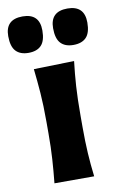

<svg xmlns="http://www.w3.org/2000/svg" viewBox="-116 -779 514 826"><g transform="rotate(-10 141.0 -365.5)"><path d="M53.5 0Q59 -53.5 62.2 -103.8Q65.5 -154 65.5 -216V-266Q65.5 -340.5 61.5 -393Q57.5 -445.5 51.5 -499L228 -503.5Q221.5 -449 218 -395.5Q214.5 -342 214.5 -266V-216Q214.5 -154 217.5 -103.8Q220.5 -53.5 227 0ZM237.5 -572Q201.5 -572 182.5 -592.2Q163.5 -612.5 163.5 -658Q163.5 -731 238.5 -731Q313 -731 313 -657Q313 -612 293.8 -592Q274.5 -572 237.5 -572ZM41.5 -572Q5.5 -572 -13.5 -592.2Q-32.5 -612.5 -32.5 -658Q-32.5 -731 42.5 -731Q116.5 -731 116.5 -657Q116.5 -612 97.5 -592Q78.5 -572 41.5 -572Z"/></g></svg>

Font: Commissioner Flair
Style: Bold
Weight: 700
Designer: Kostas Bartsokas
Foundry: Kostas Bartsokas
Version: Version 1.000; ttfautohint (v1.8.3)